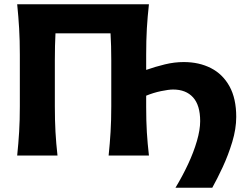

<svg xmlns="http://www.w3.org/2000/svg" viewBox="-20 -733 1156 905"><path d="M807 152Q840 97.5 866.5 40.8Q893 -16 908.2 -68.5Q923.5 -121 923.5 -162Q923.5 -237 890 -274Q856.5 -311 796 -311Q775 -311 739 -303.5Q703 -296 669 -282V-228.5Q669 -162.5 672.2 -109.5Q675.5 -56.5 682 0H492Q498 -57.5 501.2 -111.5Q504.5 -165.5 504.5 -232.5V-448.5Q504.5 -519 501 -576H241.5Q238.5 -519 238.5 -448.5V-232.5Q238.5 -165.5 241.5 -111.5Q244.5 -57.5 251 0H61Q67 -57.5 70.2 -111.5Q73.5 -165.5 73.5 -232.5V-474.5Q73.5 -543.5 70.2 -598.8Q67 -654 61 -713H682Q675.5 -654 672.2 -598.8Q669 -543.5 669 -474.5V-403.5Q711.5 -418.5 756.8 -429.5Q802 -440.5 846 -440.5Q918.5 -440.5 974.2 -412Q1030 -383.5 1061.8 -326Q1093.5 -268.5 1093.5 -182Q1093.5 -126 1074.8 -64Q1056 -2 1029.8 54.5Q1003.5 111 980.5 152Z"/></svg>

Font: Commissioner Flair
Style: Bold
Weight: 700
Designer: Kostas Bartsokas
Foundry: Kostas Bartsokas
Version: Version 1.000; ttfautohint (v1.8.3)